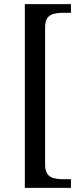

<svg xmlns="http://www.w3.org/2000/svg" viewBox="-20 -780 400 928"><path d="M100 128V-760H323V-718H280Q258 -718 239 -713Q220 -708 209 -693Q198 -678 198 -646V14Q198 45 209 60.5Q220 76 239 81Q258 86 280 86H323V128Z"/></svg>

Font: Noto Serif Khmer
Style: Regular
Weight: 400
Designer: Danh Hong and the Monotype Design Team
Foundry: Monotype Imaging Inc.
Version: Version 2.003